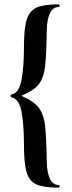

<svg xmlns="http://www.w3.org/2000/svg" viewBox="-20 -745 329 882"><path d="M32 -311Q67 -317 78.5 -375.5Q90 -434 90 -529Q90 -615 103 -655.5Q116 -696 148.5 -710.5Q181 -725 250 -725Q254 -725 254 -719Q254 -713 250 -713Q224 -713 210 -685.5Q196 -658 195 -607Q193 -485 186.5 -435Q180 -385 157 -356.5Q134 -328 78 -305Q134 -281 157 -251.5Q180 -222 186.5 -172Q193 -122 195 -1Q196 50 210 77.5Q224 105 250 105Q254 105 254 111Q254 117 250 117Q181 117 148 102.5Q115 88 102.5 47Q90 6 90 -80Q90 -176 78.5 -234Q67 -292 32 -298Q29 -298 29 -304.5Q29 -311 32 -311Z"/></svg>

Font: Cormorant Unicase
Style: Bold
Weight: 700
Designer: Christian Thalmann (Catharsis Fonts)
Foundry: Catharsis Fonts
Version: Version 4.000